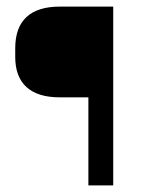

<svg xmlns="http://www.w3.org/2000/svg" viewBox="-20 -560 493 580"><path d="M322 -540V0H247V-266H160Q94 -266 60 -297Q26 -328 26 -388V-414Q26 -477 60 -508.5Q94 -540 160 -540Z"/></svg>

Font: Pathway Extreme 8pt Thin 12pt Light
Style: Regular
Weight: 300
Version: Version 1.001;gftools[0.9.26]